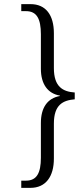

<svg xmlns="http://www.w3.org/2000/svg" viewBox="-20 -780 407 930"><path d="M83 130H127C202 130 241 75 241 -12V-181C241 -273 285 -294 342 -299V-332C285 -336 241 -359 241 -450V-619C241 -707 202 -760 128 -760H83V-726H106C158 -726 178 -689 178 -614V-447C178 -373 211 -327 270 -317V-315C210 -304 178 -259 178 -184V-16C178 58 158 95 106 95H83Z"/></svg>

Font: Noto Serif Devanagari Condensed Light
Style: Regular
Weight: 300
Width: 3
Designer: Universal Thirst, Indian Type Foundry and the Monotype Design Team
Foundry: Monotype Imaging Inc.
Version: Version 2.004